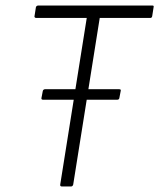

<svg xmlns="http://www.w3.org/2000/svg" viewBox="-20 -675 576 695"><path d="M136 -314Q129 -314 130 -320L135 -346Q137 -352 143 -352H411Q414 -352 416 -351Q418 -350 417 -346L412 -320Q411 -314 404 -314H293H247ZM204 0Q197 0 198 -7L294 -610H111Q108 -610 106 -612Q104 -614 105 -617L110 -649Q112 -655 119 -655H531Q534 -655 535.5 -654Q537 -653 536 -649L531 -617Q530 -610 524 -610H341L245 -7Q243 0 237 0Z"/></svg>

Font: Sofia Sans Semi Condensed Light
Style: Italic
Weight: 300
Italic angle: -9°
Version: Version 4.100